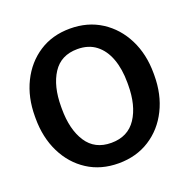

<svg xmlns="http://www.w3.org/2000/svg" viewBox="-129 -845 965 980"><g transform="rotate(-20 353.0 -355.5)"><path d="M353 10.3Q256.8 10.3 184.6 -36.4Q112.3 -83 72 -164.6Q31.7 -246.1 31.7 -350.1V-360.8Q31.7 -464.4 72 -545.9Q112.3 -627.4 184.3 -674.3Q256.3 -721.2 352.5 -721.2Q448.7 -721.2 521.7 -674.3Q594.7 -627.4 635.5 -545.9Q676.3 -464.4 676.3 -360.8V-350.1Q676.3 -246.1 635.7 -164.6Q595.2 -83 522.2 -36.4Q449.2 10.3 353 10.3ZM353 -100.6Q443.4 -100.6 488.8 -169.2Q534.2 -237.8 534.2 -350.1V-361.8Q534.2 -435.5 513.7 -491.5Q493.2 -547.4 452.9 -578.6Q412.6 -609.9 352.5 -609.9Q262.7 -609.9 218.5 -541.5Q174.3 -473.1 174.3 -361.8V-350.1Q174.3 -237.8 219 -169.2Q263.7 -100.6 353 -100.6Z"/></g></svg>

Font: Roboto Slab
Style: Bold
Weight: 700
Designer: Google
Version: Version 2.000; ttfautohint (v1.8.1.43-b0c9)